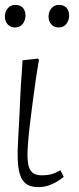

<svg xmlns="http://www.w3.org/2000/svg" viewBox="-37 -749 323 783"><path d="M120 14Q97 14 81.5 7.5Q66 1 55.5 -14Q45 -29 40 -54.5Q35 -80 35 -116Q35 -120 35 -127.5Q35 -135 35.5 -146Q36 -157 36.5 -170.5Q37 -184 38 -200.5Q39 -217 40 -235.5Q41 -254 42 -274Q43 -294 44 -316Q45 -338 46 -361Q47 -384 48.5 -407.5Q50 -431 52 -455Q54 -479 55 -503L117 -510L122 -506Q115 -466 108.5 -421Q102 -376 96 -330.5Q90 -285 85 -242.5Q80 -200 77.5 -167.5Q75 -135 75 -116Q75 -96 78.5 -77Q82 -58 94.5 -46Q107 -34 134 -34Q155 -34 172.5 -38.5Q190 -43 209 -55L223 -28Q210 -17 194 -7.5Q178 2 159.5 8Q141 14 120 14ZM-17 -681Q-17 -701 -5.5 -715Q6 -729 25 -729Q46 -729 56.5 -717Q67 -705 67 -685Q67 -667 56 -652Q45 -637 24 -637Q6 -637 -5.5 -649.5Q-17 -662 -17 -681ZM161 -681Q161 -701 172.5 -715Q184 -729 203 -729Q224 -729 234.5 -717Q245 -705 245 -685Q245 -667 234 -652Q223 -637 202 -637Q184 -637 172.5 -649.5Q161 -662 161 -681Z"/></svg>

Font: Literata ExtraLight
Style: Italic
Weight: 250
Italic angle: -2°
Designer: Latin by Veronika Burian and Jose Scaglione. Greek by Irene Vlachou. Cyrillic by Vera Evstafieva
Foundry: TypeTogether
Version: Version 3.002